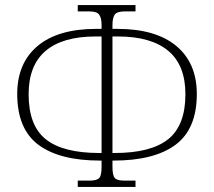

<svg xmlns="http://www.w3.org/2000/svg" viewBox="-20 -736 846 758"><path d="M287 2V-23H334Q363 -23 372 -33.5Q381 -44 381 -77V-102H376Q215 -102 131.5 -164.5Q48 -227 48 -365Q48 -487 128.5 -554.5Q209 -622 360 -622H381V-638Q381 -664 372 -677.5Q363 -691 333 -691H287V-716H515V-691H473Q441 -691 432.5 -677.5Q424 -664 424 -638V-622H443Q595 -622 676 -554.5Q757 -487 757 -365Q757 -227 673 -164.5Q589 -102 428 -102H424V-77Q424 -44 433 -33.5Q442 -23 470 -23H515V2ZM381 -132V-592H357Q227 -592 160 -535Q93 -478 93 -364Q93 -240 161 -186Q229 -132 372 -132ZM424 -132H433Q576 -132 644 -186.5Q712 -241 712 -364Q712 -479 644 -535.5Q576 -592 446 -592H424Z"/></svg>

Font: Noto Serif ExtraLight
Style: Regular
Weight: 200
Designer: Monotype Design Team
Foundry: Monotype Imaging Inc.
Version: Version 2.015; ttfautohint (v1.8.4.7-5d5b)